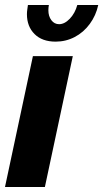

<svg xmlns="http://www.w3.org/2000/svg" viewBox="-30 -750 414 770"><path d="M102 -525H262L150 0H-10ZM207 -653Q229 -653 250 -675Q271 -697 280 -730H364Q355 -688 330 -654Q305 -620 269.5 -601.5Q234 -583 193 -583Q139 -583 108.5 -613.5Q78 -644 78 -693Q78 -703 79.5 -712Q81 -721 82 -730H166Q165 -725 164.5 -719.5Q164 -714 164 -709Q164 -685 176 -669Q188 -653 207 -653Z"/></svg>

Font: Raleway Thin ExtraBold
Style: Italic
Weight: 800
Italic angle: -12°
Version: Version 4.026